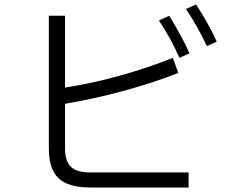

<svg xmlns="http://www.w3.org/2000/svg" viewBox="-20 -836 1040 853"><path d="M851 -816Q906 -733 943 -651L899 -631Q856 -723 806 -796ZM269 -176Q269 -120 295 -95Q321 -70 380 -70H818V-3H382Q283 -3 240 -44Q197 -85 197 -177V-766H269V-447Q383 -464 509.5 -499Q636 -534 748 -579L772 -512Q658 -467 526.5 -431.5Q395 -396 269 -375ZM732 -766Q793 -665 822 -599L777 -579Q742 -661 686 -745Z"/></svg>

Font: IBM Plex Sans SC
Style: Regular
Weight: 400
Designer: Mike Abbink; Paul van der Laan; Pieter van Rosmalen; Eunyou Noh; Wujin Sim; Chorong Kim; Dohee Lee; Yejin We; Jinhee Kim
Foundry: Sandoll Inc.
Version: Version 1.000